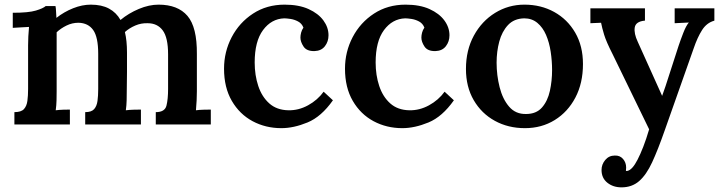

<svg xmlns="http://www.w3.org/2000/svg" viewBox="-20 -536 3101 827"><path d="M42 0V-53Q71 -53 83 -66Q95 -79 98 -101.5Q101 -124 101 -153V-341Q101 -359 102 -379Q103 -399 105 -420Q89 -419 68.5 -418Q48 -417 35 -416V-481Q103 -481 134.5 -490.5Q166 -500 177 -510H219Q221 -500 221.5 -485.5Q222 -471 223 -459Q256 -485 295 -500.5Q334 -516 371 -516Q418 -516 449.5 -499Q481 -482 499 -450Q534 -479 578 -497.5Q622 -516 663 -516Q746 -516 787.5 -467.5Q829 -419 828 -303V-143Q828 -126 827 -104Q826 -82 824 -61Q839 -63 857.5 -63.5Q876 -64 888 -64V0H651V-53Q690 -53 697 -81Q704 -109 704 -153V-302Q704 -374 681 -405Q658 -436 616 -436Q588 -437 562.5 -426Q537 -415 518 -398Q527 -361 527 -310Q527 -268 527 -226.5Q527 -185 526 -143Q526 -126 525.5 -104Q525 -82 522 -61Q538 -63 556 -63.5Q574 -64 587 -64V0H347V-53Q374 -53 385.5 -66Q397 -79 400 -101.5Q403 -124 403 -153V-304Q403 -376 381.5 -406.5Q360 -437 318 -438Q291 -438 266.5 -426Q242 -414 224 -397Q224 -385 224 -372Q224 -359 224 -346V-143Q224 -126 223.5 -104Q223 -82 220 -61Q236 -63 252.5 -63.5Q269 -64 281 -64V0Z M1192 16Q1124 16 1068 -14Q1012 -44 978.5 -101.5Q945 -159 945 -240Q945 -313 978 -376Q1011 -439 1070 -477.5Q1129 -516 1206 -516Q1267 -516 1309 -497Q1351 -478 1373 -448Q1395 -418 1395 -384Q1395 -357 1379.5 -337Q1364 -317 1335 -316Q1301 -315 1287.5 -335.5Q1274 -356 1274 -374Q1274 -384 1277 -395.5Q1280 -407 1287 -417Q1280 -435 1264 -443.5Q1248 -452 1231 -454.5Q1214 -457 1204 -457Q1149 -455 1113 -406.5Q1077 -358 1077 -267Q1077 -212 1092.5 -165.5Q1108 -119 1140 -90.5Q1172 -62 1222 -61Q1266 -60 1307 -82.5Q1348 -105 1374 -141L1414 -104Q1364 -33 1304.5 -8.5Q1245 16 1192 16Z M1713 16Q1645 16 1589 -14Q1533 -44 1499.5 -101.5Q1466 -159 1466 -240Q1466 -313 1499 -376Q1532 -439 1591 -477.5Q1650 -516 1727 -516Q1788 -516 1830 -497Q1872 -478 1894 -448Q1916 -418 1916 -384Q1916 -357 1900.5 -337Q1885 -317 1856 -316Q1822 -315 1808.5 -335.5Q1795 -356 1795 -374Q1795 -384 1798 -395.5Q1801 -407 1808 -417Q1801 -435 1785 -443.5Q1769 -452 1752 -454.5Q1735 -457 1725 -457Q1670 -455 1634 -406.5Q1598 -358 1598 -267Q1598 -212 1613.5 -165.5Q1629 -119 1661 -90.5Q1693 -62 1743 -61Q1787 -60 1828 -82.5Q1869 -105 1895 -141L1935 -104Q1885 -33 1825.5 -8.5Q1766 16 1713 16Z M2241 16Q2169 16 2111.5 -15.5Q2054 -47 2020.5 -104.5Q1987 -162 1987 -239Q1987 -320 2021 -382.5Q2055 -445 2112.5 -480.5Q2170 -516 2239 -516Q2310 -516 2367 -484.5Q2424 -453 2457.5 -395.5Q2491 -338 2491 -260Q2491 -178 2458.5 -116Q2426 -54 2369.5 -19Q2313 16 2241 16ZM2246 -45Q2290 -45 2314.5 -73Q2339 -101 2348.5 -144.5Q2358 -188 2358 -234Q2358 -273 2352 -313Q2346 -353 2332 -385.5Q2318 -418 2294.5 -437.5Q2271 -457 2238 -457Q2194 -456 2168 -428Q2142 -400 2130.5 -357Q2119 -314 2119 -266Q2119 -212 2132 -160.5Q2145 -109 2173 -76.5Q2201 -44 2246 -45Z M2657 271Q2621 271 2596 251Q2571 231 2571 196Q2571 172 2587 153Q2603 134 2628 134Q2650 133 2663.5 148.5Q2677 164 2677 186Q2677 189 2676.5 192.5Q2676 196 2676 200Q2678 201 2683 200Q2704 195 2726 152Q2738 129 2751 95.5Q2764 62 2776 21L2619 -302Q2591 -357 2582 -387Q2573 -417 2569 -438L2523 -436V-500H2758V-447H2756Q2718 -443 2714 -417.5Q2710 -392 2727 -356L2832 -123Q2846 -161 2864 -218.5Q2882 -276 2903 -339Q2911 -363 2923 -394Q2935 -425 2947 -439L2886 -436V-500H3057V-447Q3024 -438 3004 -406.5Q2984 -375 2968 -328L2843 26Q2814 109 2789 163Q2764 217 2733 244Q2702 271 2657 271Z"/></svg>

Font: Lora SemiBold
Style: Regular
Weight: 600
Designer: Olga Karpushina, Alexei Vanyashin (Cyrillic)
Foundry: Cyreal
Version: Version 3.011; ttfautohint (v1.8.4.7-5d5b)